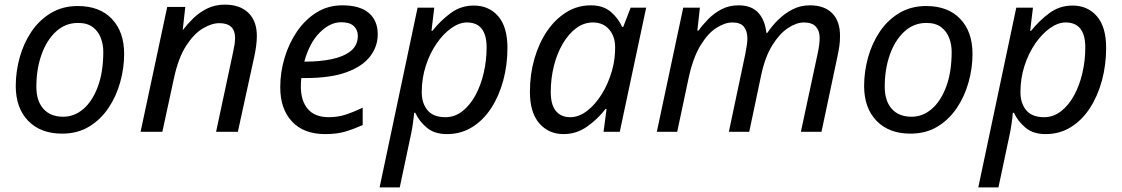

<svg xmlns="http://www.w3.org/2000/svg" viewBox="-20 -569 4845 829"><path d="M248 8Q155 8 101.5 -47.5Q48 -103 48 -198Q48 -260 65 -321Q82 -382 115.5 -432Q149 -482 199.5 -512.5Q250 -543 316 -543Q410 -543 463 -487.5Q516 -432 516 -336Q516 -275 499 -214Q482 -153 448.5 -103Q415 -53 365 -22.5Q315 8 248 8ZM253 -65Q301 -65 340 -98.5Q379 -132 402.5 -195Q426 -258 426 -346Q426 -376 415.5 -404.5Q405 -433 381 -451.5Q357 -470 317 -470Q262 -470 221.5 -432.5Q181 -395 159 -332.5Q137 -270 137 -195Q137 -133 167.5 -99Q198 -65 253 -65Z M587 0 702 -539H780L769 -440H770Q789 -465 814.5 -490Q840 -515 874 -532Q908 -549 951 -549Q1016 -549 1052.5 -513.5Q1089 -478 1089 -414Q1089 -391 1085.5 -367Q1082 -343 1078 -325L1007 0H913L985 -337Q990 -360 992.5 -375.5Q995 -391 995 -405Q995 -469 927 -469Q894 -469 855.5 -446Q817 -423 783.5 -371Q750 -319 731 -231L681 0Z M1384 10Q1291 10 1240.5 -44.5Q1190 -99 1190 -192Q1190 -256 1208.5 -318.5Q1227 -381 1262 -432.5Q1297 -484 1346.5 -515Q1396 -546 1458 -546Q1534 -546 1572.5 -513Q1611 -480 1611 -421Q1611 -369 1578.5 -326Q1546 -283 1477 -257.5Q1408 -232 1298 -232H1281Q1280 -223 1279.5 -213Q1279 -203 1279 -195Q1279 -134 1309 -98.5Q1339 -63 1400 -63Q1438 -63 1472 -74Q1506 -85 1546 -104V-29Q1508 -12 1471.5 -1Q1435 10 1384 10ZM1294 -303H1301Q1361 -303 1412 -313.5Q1463 -324 1494 -348.5Q1525 -373 1525 -414Q1525 -440 1507.5 -456.5Q1490 -473 1453 -473Q1405 -473 1360.5 -428.5Q1316 -384 1294 -303Z M1619 240 1783 -536H1855L1843 -436H1847Q1882 -480 1926 -512.5Q1970 -545 2026 -545Q2091 -545 2131 -499Q2171 -453 2171 -362Q2171 -289 2153 -222Q2135 -155 2101 -102.5Q2067 -50 2018.5 -20Q1970 10 1910 10Q1856 10 1823 -17.5Q1790 -45 1773 -82H1768Q1767 -66 1763 -37.5Q1759 -9 1755 9L1706 240ZM1903 -63Q1943 -63 1976 -88.5Q2009 -114 2032.5 -157Q2056 -200 2068.5 -254Q2081 -308 2081 -364Q2081 -472 1996 -472Q1963 -472 1928.5 -447.5Q1894 -423 1865 -381Q1836 -339 1818.5 -285Q1801 -231 1801 -171Q1801 -123 1826 -93Q1851 -63 1903 -63Z M2413 10Q2349 10 2308.5 -36.5Q2268 -83 2268 -173Q2268 -248 2287.5 -315.5Q2307 -383 2342 -434.5Q2377 -486 2425 -516Q2473 -546 2531 -546Q2584 -546 2617 -518Q2650 -490 2666 -453H2671L2703 -536H2770L2656 0H2586L2599 -99H2595Q2561 -55 2515 -22.5Q2469 10 2413 10ZM2442 -63Q2479 -63 2514.5 -90Q2550 -117 2578.5 -163Q2607 -209 2623 -266Q2631 -295 2633.5 -319.5Q2636 -344 2636 -365Q2636 -412 2610 -442Q2584 -472 2540 -472Q2501 -472 2468 -447.5Q2435 -423 2410 -380.5Q2385 -338 2371.5 -284Q2358 -230 2358 -171Q2358 -117 2380 -90Q2402 -63 2442 -63Z M2816 0 2930 -536H3002L2991 -437H2996Q3014 -462 3038.5 -487Q3063 -512 3095.5 -529Q3128 -546 3169 -546Q3224 -546 3253.5 -514.5Q3283 -483 3289 -427H3293Q3313 -457 3340.5 -484Q3368 -511 3402 -528.5Q3436 -546 3477 -546Q3539 -546 3573 -512Q3607 -478 3607 -414Q3607 -390 3604 -369.5Q3601 -349 3596 -326L3527 0H3438L3510 -336Q3515 -359 3517 -375Q3519 -391 3519 -406Q3519 -436 3502.5 -454Q3486 -472 3451 -472Q3419 -472 3382.5 -448Q3346 -424 3314.5 -373.5Q3283 -323 3266 -242L3215 0H3127L3198 -336Q3207 -381 3207 -402Q3207 -435 3192 -453.5Q3177 -472 3142 -472Q3110 -472 3073 -448.5Q3036 -425 3004 -372Q2972 -319 2953 -231L2904 0Z M3911 8Q3818 8 3764.5 -47.5Q3711 -103 3711 -198Q3711 -260 3728 -321Q3745 -382 3778.5 -432Q3812 -482 3862.5 -512.5Q3913 -543 3979 -543Q4073 -543 4126 -487.5Q4179 -432 4179 -336Q4179 -275 4162 -214Q4145 -153 4111.5 -103Q4078 -53 4028 -22.5Q3978 8 3911 8ZM3916 -65Q3964 -65 4003 -98.5Q4042 -132 4065.5 -195Q4089 -258 4089 -346Q4089 -376 4078.5 -404.5Q4068 -433 4044 -451.5Q4020 -470 3980 -470Q3925 -470 3884.5 -432.5Q3844 -395 3822 -332.5Q3800 -270 3800 -195Q3800 -133 3830.5 -99Q3861 -65 3916 -65Z M4204 240 4368 -536H4440L4428 -436H4432Q4467 -480 4511 -512.5Q4555 -545 4611 -545Q4676 -545 4716 -499Q4756 -453 4756 -362Q4756 -289 4738 -222Q4720 -155 4686 -102.5Q4652 -50 4603.5 -20Q4555 10 4495 10Q4441 10 4408 -17.5Q4375 -45 4358 -82H4353Q4352 -66 4348 -37.5Q4344 -9 4340 9L4291 240ZM4488 -63Q4528 -63 4561 -88.5Q4594 -114 4617.5 -157Q4641 -200 4653.5 -254Q4666 -308 4666 -364Q4666 -472 4581 -472Q4548 -472 4513.5 -447.5Q4479 -423 4450 -381Q4421 -339 4403.5 -285Q4386 -231 4386 -171Q4386 -123 4411 -93Q4436 -63 4488 -63Z"/></svg>

Font: Noto Sans IKEA
Style: Italic
Weight: 400
Italic angle: -12°
Designer: Monotype Design Team
Foundry: Monotype Imaging Inc.
Version: Version 2.001